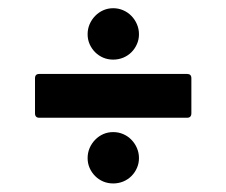

<svg xmlns="http://www.w3.org/2000/svg" viewBox="-20 -484 540 458"><path d="M73.7 -203.1Q63.5 -203.1 63.5 -213.9V-297.4Q63.5 -307.6 73.7 -307.6H426.3Q436.5 -307.6 436.5 -297.4V-213.9Q436.5 -203.1 426.3 -203.1ZM189 -106.9Q189 -119.6 193.8 -130.9Q198.7 -142.1 207 -150.6Q215.3 -159.2 226.3 -164.1Q237.3 -168.9 250 -168.9Q262.7 -168.9 273.9 -164.1Q285.2 -159.2 293.5 -150.6Q301.8 -142.1 306.6 -130.9Q311.5 -119.6 311.5 -106.9Q311.5 -94.2 306.6 -83.3Q301.8 -72.3 293.5 -64Q285.2 -55.7 273.9 -51Q262.7 -46.4 250 -46.4Q237.3 -46.4 226.3 -51Q215.3 -55.7 207 -64Q198.7 -72.3 193.8 -83.3Q189 -94.2 189 -106.9ZM189 -402.3Q189 -415 193.8 -426.3Q198.7 -437.5 207 -446Q215.3 -454.6 226.3 -459.5Q237.3 -464.4 250 -464.4Q262.7 -464.4 273.9 -459.5Q285.2 -454.6 293.5 -446Q301.8 -437.5 306.6 -426.3Q311.5 -415 311.5 -402.3Q311.5 -389.6 306.6 -378.7Q301.8 -367.7 293.5 -359.4Q285.2 -351.1 273.9 -346.4Q262.7 -341.8 250 -341.8Q237.3 -341.8 226.3 -346.4Q215.3 -351.1 207 -359.4Q198.7 -367.7 193.8 -378.7Q189 -389.6 189 -402.3Z"/></svg>

Font: Fascinate
Style: Regular
Weight: 900
Designer: Astigmatic (AOETI)
Foundry: Astigmatic (AOETI)
Version: Version 1.000